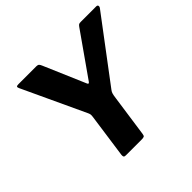

<svg xmlns="http://www.w3.org/2000/svg" viewBox="-177 -935 1128 1128"><g transform="rotate(-45 386.5 -371.0)"><path d="M759 -742Q769.7 -742 771.9 -735.3Q774.1 -728.6 769.4 -721.4L477 -332.8Q470.4 -324.6 466.8 -314.5Q463.2 -304.4 460 -279.3L423 -19.8Q421.3 -6.4 415.7 -3.2Q410 0 395.6 0H264.2Q252.9 0 250 -4.9Q247 -9.9 248 -20.6L286.6 -294.6Q288.6 -308.3 287.8 -315Q286.9 -321.7 282.8 -331L100.3 -722.4Q95.5 -732.4 97.5 -737.2Q99.6 -742 113 -742H263.1Q275.1 -742 280.3 -736.3Q285.4 -730.6 289.5 -720.6L401.5 -459.8Q407 -446.6 416.3 -459.8L605 -728.3Q611.9 -737.6 616.6 -739.8Q621.4 -742 633.4 -742H759Z"/></g></svg>

Font: Libre Franklin Thin
Style: Italic
Weight: 100
Italic angle: -8°
Designer: Pablo Impallari, Rodrigo Fuenzalida, Nhung Nguyen
Foundry: Impallari Type
Version: Version 3.000